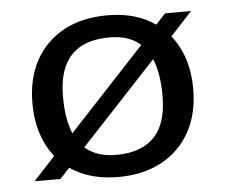

<svg xmlns="http://www.w3.org/2000/svg" viewBox="-43 -564 731 622"><g transform="rotate(-5 322.0 -252.5)"><path d="M46 0 140 -101.5 152.5 -113 449 -431.5 461 -447.5 514.5 -505H599L505 -403.5L492.5 -392L195.5 -73.5L183.5 -57.5L130 0ZM317 -62Q371 -62 408.2 -81.2Q445.5 -100.5 464.2 -139.8Q483 -179 483 -240.5Q483 -307.5 466.2 -352.5Q449.5 -397.5 415.2 -420.2Q381 -443 327.5 -443Q273.5 -443 236.8 -424Q200 -405 180.8 -365.5Q161.5 -326 161.5 -264.5Q161.5 -197.5 178.2 -152.5Q195 -107.5 229.8 -84.8Q264.5 -62 317 -62ZM318 10Q238 10 180.2 -22.2Q122.5 -54.5 91.8 -113.8Q61 -173 61 -252Q61 -332 93.2 -391Q125.5 -450 185.2 -482.5Q245 -515 327 -515Q407 -515 464.5 -482.5Q522 -450 553 -391.2Q584 -332.5 584 -253Q584 -173 551.5 -114Q519 -55 459.2 -22.5Q399.5 10 318 10Z"/></g></svg>

Font: Newsreader 7pt
Style: Regular
Weight: 400
Designer: Hugues Gentile
Foundry: Production Type
Version: Version 1.003